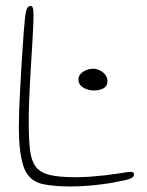

<svg xmlns="http://www.w3.org/2000/svg" viewBox="-20 -628 508 662"><path d="M120.5 5Q75.5 -8 60.2 -56.8Q45 -105.5 45 -185.5Q45 -213 46.2 -249.8Q47.5 -286.5 49.8 -326.8Q52 -367 54.2 -405Q56.5 -443 58.8 -473.2Q61 -503.5 62 -519.5Q66 -575 70.5 -591.2Q75 -607.5 85 -607.5Q89.5 -607.5 91.8 -603.8Q94 -600 94.8 -592.8Q95.5 -585.5 95.5 -574.5Q95.5 -557 94.2 -531Q93 -505 91.2 -474Q89.5 -443 87.2 -408.8Q85 -374.5 83.2 -340Q81.5 -305.5 80.2 -272.8Q79 -240 79 -211.5Q79 -151.5 83.2 -113.2Q87.5 -75 102.5 -54.2Q117.5 -33.5 150.2 -25.2Q183 -17 240 -17Q269.5 -17 296.5 -19.2Q323.5 -21.5 341.5 -23.5Q382 -28.5 402.5 -32Q423 -35.5 431.5 -35.5Q437.5 -35.5 439.8 -33.2Q442 -31 442 -25.5Q442 -19 434 -14.5Q426 -10 409 -6.2Q392 -2.5 365 2.5Q333 8 294.5 11.5Q256 15 219 15Q207 15 188.5 14Q170 13 151.8 10.8Q133.5 8.5 120.5 5ZM304 -316Q283.5 -316 267 -326Q250.5 -336 250.5 -354.5Q250.5 -365 258 -373.2Q265.5 -381.5 277.2 -386.2Q289 -391 300.5 -391Q313 -391 324.5 -385.2Q336 -379.5 343.2 -370Q350.5 -360.5 350.5 -348.5Q350.5 -331 336.8 -323.5Q323 -316 304 -316Z"/></svg>

Font: Gluten Thin Thin
Style: Regular
Weight: 250
Version: Version 1.300